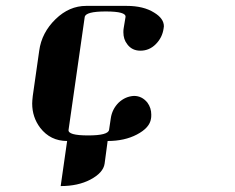

<svg xmlns="http://www.w3.org/2000/svg" viewBox="-20 -481 803 655"><path d="M89.8 -127.9Q89.8 -136.2 91.8 -153.8L113.8 -308.1Q122.1 -369.6 169.9 -416Q216.3 -460.9 273.9 -460.9H412.1Q469.7 -460.9 505.9 -438Q539.1 -418 539.1 -391.1Q539.1 -390.1 538.6 -387.5Q538.1 -384.8 538.1 -383.8Q533.7 -352.5 511.2 -330.1Q489.3 -308.1 459 -308.1Q430.2 -308.1 414.1 -330.1Q400.9 -346.7 400.9 -371.1Q400.9 -379.9 401.9 -384.8L408.2 -422.9Q411.1 -441.9 340.8 -441.9Q272 -441.9 269 -422.9L213.9 -38.1Q210.9 -19 280.8 -19Q349.1 -19 352.1 -38.1L357.9 -77.1Q362.3 -108.4 384.8 -130.9Q407.7 -152.3 437 -153.8Q464.4 -153.8 482.9 -130.9Q496.1 -112.8 496.1 -89.8Q496.1 -80.1 495.1 -76.2Q490.7 -44.9 446.8 -22Q404.8 0 347.2 0L336.9 77.1Q332.5 108.4 288.1 131.8Q246.1 153.8 187 153.8L209 0Q151.9 0 117.2 -44.9Q89.8 -81.1 89.8 -127.9Z"/></svg>

Font: Hjet
Style: Italic
Weight: 400
Designer: T. Christopher White
Version: Version 1.2